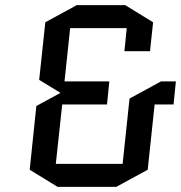

<svg xmlns="http://www.w3.org/2000/svg" viewBox="-20 -725 707 750"><path d="M667 -407 658 -317H584L557 -62L434 5H205L96 -62L122 -311L214 -361L215 -363L133 -413L157 -638L280 -705H469L578 -638L566 -525H466L475 -615H254L232 -407H407L398 -317H223L198 -85H459L486 -340L609 -407Z"/></svg>

Font: Quantico
Style: Italic
Weight: 400
Italic angle: -12°
Designer: Matt Desmond
Foundry: MADtype
Version: Version 2.002